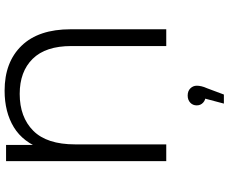

<svg xmlns="http://www.w3.org/2000/svg" viewBox="-100 -646 998 839"><g transform="rotate(-90 399.5 -227.0)"><path d="M114.3 0V-700H185.3V-527.4L165.7 -538.9Q196.3 -625.6 262.5 -666Q328.8 -706.4 422.1 -706.4Q547.1 -706.4 618.8 -632.1Q690.6 -557.9 690.6 -417.5V0H617.3V-414.8Q617.3 -527.2 561.4 -583.8Q505.6 -640.4 408.1 -640.4Q306.7 -640.4 247.1 -581.1Q187.6 -521.8 187.6 -398.2V0ZM365.8 251.8 394.3 144.2 401 172.2Q381.9 172.2 370 161.1Q358 150 358 133.2Q358 116 370 104.8Q382.1 93.6 401 93.6Q420.9 93.6 432.5 105.5Q444 117.4 444 133.2Q444 142.9 441.4 154Q438.9 165.1 432.9 178.2L405.4 251.8Z"/></g></svg>

Font: Montserrat Alternates Thin
Style: Regular
Weight: 100
Designer: Julieta Ulanovsky
Foundry: Julieta Ulanovsky
Version: Version 9.000